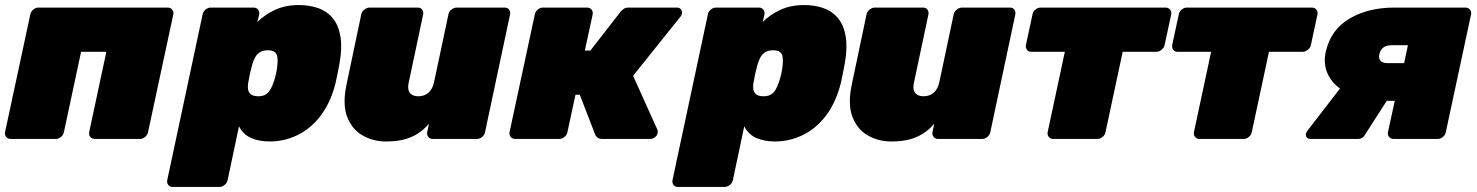

<svg xmlns="http://www.w3.org/2000/svg" viewBox="-25 -550 5845 760"><path d="M17 0Q6 0 -0.5 -8Q-7 -16 -5 -27L95 -493Q97 -504 106.5 -512Q116 -520 127 -520H639Q650 -520 656.5 -512Q663 -504 661 -493L561 -27Q559 -16 549.5 -8Q540 0 529 0H350Q339 0 332.5 -8Q326 -16 328 -27L396 -345H296L228 -27Q226 -16 216.5 -8Q207 0 196 0Z M658 190Q647 190 641 182Q635 174 637 163L777 -493Q779 -504 788.5 -512Q798 -520 809 -520H979Q990 -520 996.5 -512Q1003 -504 1001 -493L994 -463Q1023 -492 1064 -511Q1105 -530 1157 -530Q1201 -530 1235.5 -517.5Q1270 -505 1292.5 -477.5Q1315 -450 1322.5 -406Q1330 -362 1319 -299Q1315 -277 1311.5 -260Q1308 -243 1303 -220Q1283 -142 1243.5 -91Q1204 -40 1152 -15Q1100 10 1042 10Q1000 10 968.5 -4Q937 -18 921 -50L876 163Q874 174 864 182Q854 190 843 190ZM997 -169Q1016 -169 1027 -176Q1038 -183 1045.5 -196Q1053 -209 1059 -227Q1064 -242 1068 -260Q1072 -278 1073 -293Q1075 -311 1073 -324Q1071 -337 1062.5 -344Q1054 -351 1035 -351Q1017 -351 1005 -344Q993 -337 985.5 -324Q978 -311 973 -293Q967 -271 964 -256.5Q961 -242 957 -219Q955 -203 958 -192Q961 -181 970.5 -175Q980 -169 997 -169Z M1502 10Q1452 10 1410 -14Q1368 -38 1349 -88Q1330 -138 1347 -217L1405 -493Q1407 -504 1417 -512Q1427 -520 1438 -520H1629Q1640 -520 1646 -512Q1652 -504 1650 -493L1593 -224Q1589 -206 1592 -194Q1595 -182 1605 -175.5Q1615 -169 1631 -169Q1655 -169 1671 -183Q1687 -197 1693 -224L1750 -493Q1752 -504 1762 -512Q1772 -520 1783 -520H1973Q1984 -520 1990 -512Q1996 -504 1994 -493L1895 -27Q1893 -16 1883.5 -8Q1874 0 1863 0H1688Q1677 0 1670.5 -8Q1664 -16 1666 -27L1673 -60Q1652 -36 1627.5 -20.5Q1603 -5 1573 2.5Q1543 10 1502 10Z M2014 0Q2003 0 1996.5 -8Q1990 -16 1992 -27L2092 -493Q2094 -504 2103.5 -512Q2113 -520 2124 -520H2299Q2310 -520 2316.5 -512Q2323 -504 2321 -493L2290 -350H2312L2431 -503Q2434 -507 2442 -513.5Q2450 -520 2463 -520H2655Q2665 -520 2670.5 -513Q2676 -506 2674 -496Q2673 -488 2666 -481L2481 -250L2577 -37Q2578 -35 2578.5 -32Q2579 -29 2578 -24Q2577 -14 2568 -7Q2559 0 2549 0H2359Q2347 0 2340.5 -5Q2334 -10 2331 -17L2270 -175H2253L2221 -27Q2219 -16 2209.5 -8Q2200 0 2189 0Z M2658 190Q2647 190 2641 182Q2635 174 2637 163L2777 -493Q2779 -504 2788.5 -512Q2798 -520 2809 -520H2979Q2990 -520 2996.5 -512Q3003 -504 3001 -493L2994 -463Q3023 -492 3064 -511Q3105 -530 3157 -530Q3201 -530 3235.5 -517.5Q3270 -505 3292.5 -477.5Q3315 -450 3322.5 -406Q3330 -362 3319 -299Q3315 -277 3311.5 -260Q3308 -243 3303 -220Q3283 -142 3243.5 -91Q3204 -40 3152 -15Q3100 10 3042 10Q3000 10 2968.5 -4Q2937 -18 2921 -50L2876 163Q2874 174 2864 182Q2854 190 2843 190ZM2997 -169Q3016 -169 3027 -176Q3038 -183 3045.5 -196Q3053 -209 3059 -227Q3064 -242 3068 -260Q3072 -278 3073 -293Q3075 -311 3073 -324Q3071 -337 3062.5 -344Q3054 -351 3035 -351Q3017 -351 3005 -344Q2993 -337 2985.5 -324Q2978 -311 2973 -293Q2967 -271 2964 -256.5Q2961 -242 2957 -219Q2955 -203 2958 -192Q2961 -181 2970.5 -175Q2980 -169 2997 -169Z M3502 10Q3452 10 3410 -14Q3368 -38 3349 -88Q3330 -138 3347 -217L3405 -493Q3407 -504 3417 -512Q3427 -520 3438 -520H3629Q3640 -520 3646 -512Q3652 -504 3650 -493L3593 -224Q3589 -206 3592 -194Q3595 -182 3605 -175.5Q3615 -169 3631 -169Q3655 -169 3671 -183Q3687 -197 3693 -224L3750 -493Q3752 -504 3762 -512Q3772 -520 3783 -520H3973Q3984 -520 3990 -512Q3996 -504 3994 -493L3895 -27Q3893 -16 3883.5 -8Q3874 0 3863 0H3688Q3677 0 3670.5 -8Q3664 -16 3666 -27L3673 -60Q3652 -36 3627.5 -20.5Q3603 -5 3573 2.5Q3543 10 3502 10Z M4144 0Q4133 0 4126.5 -8Q4120 -16 4122 -27L4190 -345H4057Q4046 -345 4040 -353Q4034 -361 4036 -372L4062 -493Q4064 -504 4073.5 -512Q4083 -520 4094 -520H4589Q4600 -520 4606.5 -512Q4613 -504 4611 -493L4585 -372Q4583 -361 4573 -353Q4563 -345 4552 -345H4419L4351 -27Q4349 -16 4339.5 -8Q4330 0 4319 0Z M4723 0Q4712 0 4705.5 -8Q4699 -16 4701 -27L4769 -345H4636Q4625 -345 4619 -353Q4613 -361 4615 -372L4641 -493Q4643 -504 4652.5 -512Q4662 -520 4673 -520H5168Q5179 -520 5185.5 -512Q5192 -504 5190 -493L5164 -372Q5162 -361 5152 -353Q5142 -345 5131 -345H4998L4930 -27Q4928 -16 4918.5 -8Q4909 0 4898 0Z M5491 0Q5480 0 5473.5 -8Q5467 -16 5469 -27L5496 -151H5439L5440 -156Q5364 -156 5311 -181Q5258 -206 5234.5 -249.5Q5211 -293 5223 -346Q5243 -433 5317 -476.5Q5391 -520 5494 -520H5776Q5787 -520 5793.5 -512Q5800 -504 5798 -493L5698 -27Q5696 -16 5686.5 -8Q5677 0 5666 0ZM5162 0Q5152 0 5147.5 -6Q5143 -12 5144 -20Q5145 -22 5146 -25Q5147 -28 5149 -31L5284 -206L5474 -166L5377 -15Q5373 -8 5366.5 -4Q5360 0 5352 0ZM5468 -300H5533L5548 -371H5483Q5463 -371 5451 -362Q5439 -353 5435 -336Q5431 -319 5439.5 -309.5Q5448 -300 5468 -300Z"/></svg>

Font: Rubik Light Black
Style: Italic
Weight: 900
Italic angle: -12°
Version: Version 2.104